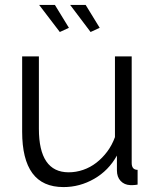

<svg xmlns="http://www.w3.org/2000/svg" viewBox="-20 -750 634 780"><path d="M265 -730H328L385 -637L348 -620ZM139 -730H203L260 -637L223 -620ZM238 10Q153 10 111.5 -46.5Q70 -103 70 -215V-521H138V-227Q138 -50 259 -50Q289 -50 318 -60Q347 -70 371.5 -89Q396 -108 415.5 -134Q435 -160 447 -193V-521H515V-88Q515 -60 539 -60V0Q527 2 519.5 2Q512 2 509 2Q485 1 470 -15Q455 -31 455 -58V-118Q421 -57 362.5 -23.5Q304 10 238 10Z"/></svg>

Font: Boldmen
Style: Regular
Weight: 400
Designer: Matt McInerney, Pablo Impallari, Rodrigo Fuenzalida
Foundry: LIVING CONCEPT
Version: Version 1.000